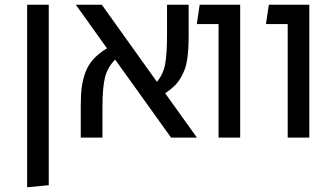

<svg xmlns="http://www.w3.org/2000/svg" viewBox="-20 -584 1428 815"><path d="M95.2 210.9V-564H187V202.1Z M815.9 0H706.1L468.8 -331.1Q437 -299.3 426 -256.6Q415 -213.9 415 -133.8V0H322.8V-133.8Q322.8 -181.2 326.9 -213.6Q331.1 -246.1 342.8 -277.3Q354.5 -308.6 376.7 -333Q398.9 -357.4 434.1 -378.9L301.8 -564H412.1L646 -236.8Q672.9 -268.6 680.9 -311Q689 -353.5 689 -436V-564H780.8V-436Q780.8 -404.3 779.5 -381.6Q778.3 -358.9 774.9 -334Q771.5 -309.1 764.6 -290.5Q757.8 -272 746.8 -253.2Q735.8 -234.4 719.5 -218.5Q703.1 -202.6 681.2 -188Z M907.7 0V-481.9H815.4L827.6 -564H999.5V0Z M1201.2 0V-481.9H1108.9L1121.1 -564H1293V0Z"/></svg>

Font: FiraGO
Style: Regular
Weight: 400
Designer: bBox Type
Foundry: bBox Type GmbH
Version: Version 1.001;PS 001.001;hotconv 1.0.88;makeotf.lib2.5.64775